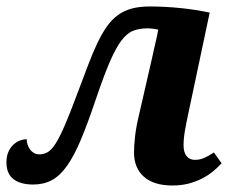

<svg xmlns="http://www.w3.org/2000/svg" viewBox="-20 -566 724 596"><path d="M549.8 -115.2Q549.8 -93.3 559.1 -81.5Q568.4 -69.8 585 -69.8Q600.6 -69.8 613.8 -75.7Q627 -81.5 644 -92.8L668 -59.1Q656.2 -46.4 641.1 -33.9Q626 -21.5 606.9 -11.7Q587.9 -2 565.2 3.9Q542.5 9.8 515.1 9.8Q457.5 9.8 426.8 -17.3Q396 -44.4 396 -92.8Q396 -114.3 399.4 -144Q402.8 -173.8 412.1 -211.9L454.1 -395Q455.1 -400.4 457.3 -410.2Q459.5 -419.9 462.2 -431.2Q464.8 -442.4 467.3 -453.9Q469.7 -465.3 471.2 -474.1Q467.3 -475.1 456.8 -476.6Q446.3 -478 438 -478Q412.6 -478 393.3 -470.5Q374 -462.9 356.4 -439.5Q338.9 -416 320.3 -372.8Q301.8 -329.6 277.8 -258.8Q252.9 -184.6 231.7 -133.8Q210.4 -83 188.5 -51.8Q166.5 -20.5 141.1 -6.8Q115.7 6.8 83 6.8Q43.5 6.8 21.7 -10Q0 -26.9 0 -62Q0 -81.1 6.1 -94.7Q12.2 -108.4 21.5 -116.9Q30.8 -125.5 41.7 -129.6Q52.7 -133.8 63 -133.8Q63 -126 65.4 -117.7Q67.9 -109.4 72.8 -102.5Q77.6 -95.7 85 -91.3Q92.3 -86.9 102.1 -86.9Q116.2 -86.9 128.2 -93.8Q140.1 -100.6 153.1 -121.1Q166 -141.6 181.9 -178.7Q197.8 -215.8 220.2 -275.9Q238.3 -323.7 252.9 -362.5Q267.6 -401.4 281.7 -431.2Q295.9 -460.9 311 -482.7Q326.2 -504.4 345.2 -518.6Q364.3 -532.7 388.4 -539.3Q412.6 -545.9 444.8 -545.9Q467.3 -545.9 491.5 -544.7Q515.6 -543.5 539.8 -541Q564 -538.6 587.2 -534.9Q610.4 -531.2 630.9 -526.9L564 -210.9Q558.1 -183.6 554 -159.9Q549.8 -136.2 549.8 -115.2Z"/></svg>

Font: Droid Serif
Style: Bold Italic
Weight: 700
Italic angle: -12°
Designer: Monotype Design team
Foundry: Monotype Imaging Inc.
Version: Version 1.03